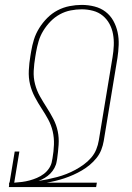

<svg xmlns="http://www.w3.org/2000/svg" viewBox="-20 -763 540 783"><path d="M16 0 17 -6V-18H19L40 -145H59L38 -18Q54 -19 69.5 -21Q85 -23 100 -27Q115 -31 130.5 -37.5Q146 -44 159 -54Q172 -64 181 -78Q190 -92 192 -107L194 -117Q199 -145 200 -173Q201 -201 195 -227Q189 -253 176.5 -276Q164 -299 150 -320Q135 -343 122 -367.5Q109 -392 102.5 -419Q96 -446 97.5 -476Q99 -506 104 -535L107 -553Q111 -578 118.5 -602Q126 -626 140 -648.5Q154 -671 173 -690Q192 -709 215 -721Q238 -733 263.5 -738Q289 -743 313 -743Q340 -743 365.5 -736.5Q391 -730 410.5 -715Q430 -700 442 -678.5Q454 -657 459.5 -632Q465 -607 464 -580Q463 -553 459 -527L403 -188Q400 -170 393 -152Q386 -134 373.5 -118.5Q361 -103 346 -90.5Q331 -78 314 -68Q297 -58 279 -50Q261 -42 243 -36Q225 -30 206.5 -25.5Q188 -21 170 -18H375L372 0ZM137 -25Q156 -28 175 -32Q194 -36 213 -41Q232 -46 251 -53.5Q270 -61 287.5 -70.5Q305 -80 321.5 -92Q338 -104 351.5 -119.5Q365 -135 372.5 -153.5Q380 -172 383 -191L439 -530Q443 -554 444 -577.5Q445 -601 441 -623.5Q437 -646 426.5 -665.5Q416 -685 399 -699Q382 -713 359.5 -719Q337 -725 313 -725Q291 -725 268 -720.5Q245 -716 224 -704.5Q203 -693 186 -675.5Q169 -658 156.5 -637.5Q144 -617 137.5 -595Q131 -573 127 -550L107 -553L127 -550L124 -532Q119 -503 117.5 -474.5Q116 -446 123 -419.5Q130 -393 143 -370Q156 -347 170.5 -324.5Q185 -302 197.5 -278Q210 -254 215.5 -227.5Q221 -201 219 -172Q217 -143 213 -115L211 -104Q209 -91 202 -78Q195 -65 185 -55Q175 -45 162.5 -37.5Q150 -30 137 -25Z"/></svg>

Font: Iosevka Term Curly Th Obl
Style: Regular
Weight: 100
Italic angle: -9°
Designer: Belleve Invis
Foundry: Belleve Invis
Version: Version 32.3.0